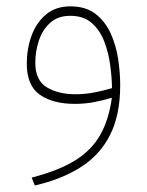

<svg xmlns="http://www.w3.org/2000/svg" viewBox="-20 -318 455 595"><path d="M352.5 -54.2Q352.5 38.6 320.8 100.8Q289.1 163.1 229.7 200.4Q170.4 237.8 87.9 256.8L78.1 232.4Q161.6 210.9 212.6 179.2Q263.7 147.5 290.5 100.3Q317.4 53.2 326.7 -15.1Q301.3 -7.3 272.5 -1.7Q243.7 3.9 211.9 3.9Q144 3.9 103.5 -24.4Q63 -52.7 63 -120.6Q63 -166.5 77.6 -207Q92.3 -247.6 122.3 -272.9Q152.3 -298.3 198.2 -298.3Q246.1 -298.3 276.1 -274.9Q306.2 -251.5 323 -214.4Q339.8 -177.2 346.2 -134.8Q352.5 -92.3 352.5 -54.2ZM214.4 -25.9Q243.2 -25.9 272.2 -31.5Q301.3 -37.1 327.1 -44.9Q326.7 -77.6 321.5 -116.2Q316.4 -154.8 303 -189.7Q289.6 -224.6 264.2 -246.8Q238.8 -269 197.8 -269Q159.2 -269 135.3 -247.1Q111.3 -225.1 100.3 -191.7Q89.4 -158.2 89.4 -123.5Q89.4 -69.3 124.8 -47.6Q160.2 -25.9 214.4 -25.9Z"/></svg>

Font: Vazirmatn UI FD Thin
Style: Regular
Weight: 100
Designer: Saber Rastikerdar
Foundry: Saber Rastikerdar
Version: Version 33.003